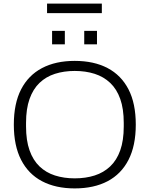

<svg xmlns="http://www.w3.org/2000/svg" viewBox="-20 -1037 833 1069"><path d="M396 12Q290 12 214 -28Q138 -68 97.5 -147Q57 -226 57 -343Q57 -461 97.5 -539.5Q138 -618 214 -658Q290 -698 396 -698Q503 -698 579 -658Q655 -618 695.5 -539.5Q736 -461 736 -343Q736 -226 695.5 -147Q655 -68 579 -28Q503 12 396 12ZM396 -44Q457 -44 507 -60Q557 -76 593.5 -110.5Q630 -145 649.5 -200Q669 -255 669 -333V-353Q669 -431 649.5 -486Q630 -541 593.5 -575.5Q557 -610 507 -626Q457 -642 396 -642Q336 -642 286 -626Q236 -610 200 -575.5Q164 -541 144.5 -486Q125 -431 125 -353V-333Q125 -255 144.5 -200Q164 -145 200 -110.5Q236 -76 286 -60Q336 -44 396 -44ZM270 -790V-865H341V-790ZM449 -790V-865H520V-790ZM242 -964V-1017H547V-964Z"/></svg>

Font: Archivo SemiBold ExtraLight
Style: Regular
Weight: 250
Version: Version 2.001